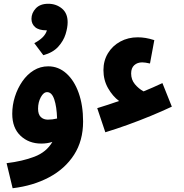

<svg xmlns="http://www.w3.org/2000/svg" viewBox="-20 -769 976 1019"><path d="M539 -67 496 -195Q552 -212 612 -233Q578 -258 553.5 -301Q529 -344 529 -397Q529 -447 553 -486.5Q577 -526 618.5 -548.5Q660 -571 711 -571Q732 -571 753 -567.5Q774 -564 799 -556L776 -432Q762 -435 752.5 -436.5Q743 -438 735 -438Q709 -438 692.5 -423Q676 -408 676 -379Q676 -346 696 -322Q716 -298 742 -284Q791 -304 842 -328L892 -203Q841 -179 780.5 -154Q720 -129 657.5 -106.5Q595 -84 539 -67ZM47 230 15 97Q99 87 163 62.5Q227 38 258 -16Q231 -7 199 -7Q133 -7 89 -48.5Q45 -90 45 -165Q45 -211 59 -255.5Q73 -300 98.5 -337Q124 -374 159 -395.5Q194 -417 236 -417Q290 -417 332 -379.5Q374 -342 397.5 -276Q421 -210 421 -124Q421 -22 373 52.5Q325 127 240.5 172Q156 217 47 230ZM182 -192Q182 -162 196.5 -148Q211 -134 234 -134Q246 -134 258 -135.5Q270 -137 283 -140Q281 -203 268 -241.5Q255 -280 230 -280Q211 -280 196.5 -253Q182 -226 182 -192ZM210 -476 162 -540Q218 -569 229 -608H227Q186 -608 166.5 -625Q147 -642 147 -669Q147 -700 170 -724.5Q193 -749 236 -749Q278 -749 308.5 -724Q339 -699 339 -651Q339 -623 328 -587.5Q317 -552 289 -521Q261 -490 210 -476Z"/></svg>

Font: Noto Sans Arabic ExtCond ExtBd
Style: Regular
Weight: 800
Width: 2
Designer: Monotype Design Team, Nadine Chahine, Nizar Qandah and Khaled Hosny
Foundry: Monotype Imaging Inc.
Version: Version 2.012; ttfautohint (v1.8.4.7-5d5b)